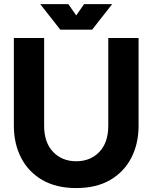

<svg xmlns="http://www.w3.org/2000/svg" viewBox="-20 -909 747 941"><path d="M196.3 -722.7V-293Q196.3 -210.4 240.2 -164.6Q284.2 -118.7 353.5 -118.7Q423.3 -118.7 467 -164.6Q510.7 -210.4 510.7 -293V-722.7H659.2V-293Q659.2 -205.1 623.8 -136Q588.4 -66.9 520.3 -27.1Q452.1 12.7 353.5 12.7Q255.4 12.7 187 -27.1Q118.7 -66.9 83.3 -136Q47.9 -205.1 47.9 -293V-722.7ZM314.9 -888.7 353.5 -833.5 392.1 -888.7H529.8L431.6 -763.7H275.4L177.2 -888.7Z"/></svg>

Font: Giphurs
Style: Bold
Weight: 700
Version: Version 0.920; ttfautohint (v1.8.4.7-5d5b)